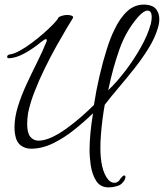

<svg xmlns="http://www.w3.org/2000/svg" viewBox="-20 -626 712 834"><path d="M452 188Q416 188 398 160Q380 132 374 91Q372 76 370.5 59.5Q369 43 369 25Q369 -10 373 -50.5Q377 -91 384 -134Q346 -97 301.5 -61.5Q257 -26 209.5 -3Q162 20 114 20Q89 20 69.5 5Q50 -10 45 -45Q44 -52 43.5 -58.5Q43 -65 43 -72Q43 -116 58 -164Q73 -212 95.5 -260.5Q118 -309 141.5 -356Q165 -403 181 -443Q183 -446 183 -448.5Q183 -451 183 -452Q183 -456 180 -456Q174 -456 158 -443Q124 -415 88 -395Q52 -375 21 -373H20Q11 -373 11 -379Q11 -388 24 -390Q41 -392 65.5 -405.5Q90 -419 117 -439Q144 -459 168.5 -480.5Q193 -502 210.5 -520Q228 -538 233 -548Q235 -553 247.5 -557Q260 -561 272 -561Q283 -561 291 -558Q299 -555 297 -548Q290 -537 270.5 -504.5Q251 -472 225.5 -426.5Q200 -381 174.5 -329Q149 -277 129.5 -226.5Q110 -176 102 -135Q100 -122 99 -110.5Q98 -99 98 -88Q98 -48 112 -31.5Q126 -15 147 -15Q173 -15 204.5 -29.5Q236 -44 268.5 -67.5Q301 -91 332 -118Q363 -145 388 -170Q398 -235 412.5 -297Q427 -359 443.5 -411Q460 -463 476 -495Q500 -547 533 -577.5Q566 -608 612 -606Q646 -603 659 -585Q672 -567 672 -543Q672 -525 666 -505Q653 -461 625.5 -416.5Q598 -372 564 -329Q530 -286 496 -246Q462 -206 435 -171Q430 -144 425.5 -109.5Q421 -75 418.5 -42Q416 -9 416 15Q416 112 449 153Q461 168 477 168Q489 168 498 158Q502 150 510 142Q516 136 520 136Q527 136 524 149Q523 153 519.5 158.5Q516 164 511 169Q504 178 486 183Q468 188 452 188ZM450 -234Q486 -268 523.5 -317Q561 -366 591.5 -420Q622 -474 635 -522Q637 -530 638 -537.5Q639 -545 639 -551Q639 -580 621 -580Q606 -580 584 -557Q529 -496 499.5 -413.5Q470 -331 450 -234Z"/></svg>

Font: Allura
Style: Regular
Weight: 400
Designer: Robert E. Leuschke
Foundry: Robert E. Leuschke
Version: Version 1.110